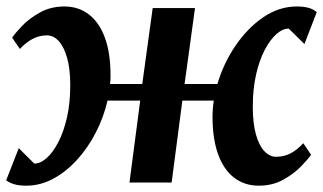

<svg xmlns="http://www.w3.org/2000/svg" viewBox="-24 -578 1024 608"><path d="M59.5 10Q36.5 10 21.2 5.5Q6 1 -4.5 -7L35.5 -109Q40 -104.5 46.2 -98Q52.5 -91.5 59.8 -84.5Q67 -77.5 73.5 -71Q80 -64.5 84.5 -60Q104 -60 123.8 -77.5Q143.5 -95 160.5 -127.5Q177.5 -160 188 -205.8Q198.5 -251.5 198.5 -307.5Q198.5 -360.5 188.2 -395.8Q178 -431 161.5 -448.5Q145 -466 125 -466Q101 -466 80 -455.2Q59 -444.5 39 -423L14.5 -458.5Q23.5 -472.5 46 -496Q68.5 -519.5 102.5 -538.5Q136.5 -557.5 180 -557.5Q224.5 -557.5 257.2 -532.5Q290 -507.5 308 -459Q326 -410.5 326 -340Q326 -333 325.8 -325.8Q325.5 -318.5 324.5 -312H426.5L459.5 -552.5H593.5L560.5 -312H664.5Q683.5 -377 721.5 -433Q759.5 -489 809.5 -523.2Q859.5 -557.5 916 -557.5Q938.5 -557.5 953.8 -553Q969 -548.5 979 -539.5L940 -438.5Q935 -443 928.8 -449.5Q922.5 -456 915.2 -463Q908 -470 901.5 -476.5Q895 -483 890 -487.5Q871 -487.5 851.2 -470Q831.5 -452.5 814.2 -419.8Q797 -387 786.8 -341.5Q776.5 -296 776.5 -240Q776.5 -187.5 786.5 -152Q796.5 -116.5 813.5 -99Q830.5 -81.5 850.5 -81.5Q875 -81.5 895.8 -92.2Q916.5 -103 936.5 -124.5L961 -88Q952 -74.5 929.2 -51Q906.5 -27.5 872.8 -8.8Q839 10 795.5 10Q750.5 10 717.5 -15.2Q684.5 -40.5 666.8 -89.2Q649 -138 649 -208Q649 -220.5 650 -233.5Q651 -246.5 653 -259.5H553.5L519.5 0H386L420 -259.5H316.5Q304.5 -207 279.5 -158.5Q254.5 -110 220 -72Q185.5 -34 144.5 -12Q103.5 10 59.5 10Z"/></svg>

Font: Merriweather 24pt
Style: Bold Italic
Weight: 700
Italic angle: -7.8°
Designer: Eben Sorkin
Foundry: Eben Sorkin
Version: Version 2.101